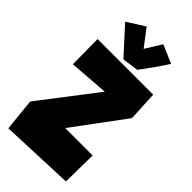

<svg xmlns="http://www.w3.org/2000/svg" viewBox="-291 -1016 1068 1068"><g transform="rotate(45 243.5 -482.0)"><path d="M471.7 -536.1 248 -234.4H463.9L460.9 -27.3L25.4 -9.8L5.9 -201.2L260.7 -533.2L27.3 -515.6L25.4 -711.9H462.9ZM412.1 -903.3Q402.8 -888.2 389.6 -868.9Q376.5 -849.6 361.8 -828.6Q347.2 -807.6 331.8 -786.4Q316.4 -765.1 302.7 -747.1L207 -733.4L65.4 -888.7L168.9 -954.1L245.1 -854.5L304.7 -950.2Z"/></g></svg>

Font: Luckiest Guy RUS-BEL-UKR
Style: Regular
Weight: 400
Designer: Astigmatic (AOETI)
Foundry: Astigmatic (AOETI)
Version: Version 1.00 March 11, 2019, initial release